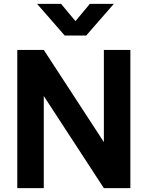

<svg xmlns="http://www.w3.org/2000/svg" viewBox="-20 -980 769 1000"><path d="M317 -795 173 -960H298L373 -870L448 -960H573L429 -795ZM208 0H70V-720H208L521 -240V-720H659V0H521L208 -480Z"/></svg>

Font: Hauora ExtraBold
Style: Regular
Weight: 800
Designer: Wayne Shih
Foundry: WCYS
Version: Version 1.001